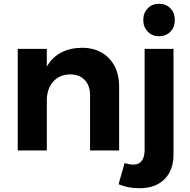

<svg xmlns="http://www.w3.org/2000/svg" viewBox="-20 -797 1007 1017"><path d="M611 -338V0H457V-293Q457 -344 428.5 -373.5Q400 -403 351 -403Q294 -402 261 -363.5Q228 -325 228 -265V0H74V-538H228V-444Q284 -542 414 -544Q504 -544 557.5 -488Q611 -432 611 -338ZM683 75Q714 76 730 56Q746 36 746 -2V-538H899V22Q899 105 851 152.5Q803 200 719 200Q657 200 608 179L640 67Q663 74 683 75ZM822 -605Q786 -605 762.5 -629.5Q739 -654 739 -691Q739 -729 762.5 -753Q786 -777 822 -777Q859 -777 882.5 -753Q906 -729 906 -691Q906 -653 882.5 -629Q859 -605 822 -605Z"/></svg>

Font: Argentum Sans SemiBold
Style: Regular
Weight: 600
Designer: Julieta Ulanovsky (Modified by Cristiano Sobral)
Foundry: Julieta Ulanovsky
Version: Version 5.001;November 22, 2018;FontCreator 11.5.0.2425 64-b